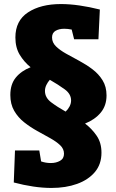

<svg xmlns="http://www.w3.org/2000/svg" viewBox="-20 -743 571 948"><path d="M234 185Q191 185 144 178Q97 171 48 158L54 0H174L183 54Q206 62 231 62Q257 62 276.5 51Q296 40 296 16Q296 -8 277 -26Q258 -44 227.5 -61Q197 -78 163.5 -96.5Q130 -115 99.5 -139Q69 -163 50 -196Q31 -229 31 -274Q31 -327 58 -360Q85 -393 131 -411Q99 -437 77.5 -472.5Q56 -508 56 -558Q56 -641 118.5 -682Q181 -723 281 -723Q324 -723 372.5 -716Q421 -709 473 -696L466 -549H346L334 -597Q315 -601 297 -601Q272 -601 254.5 -591Q237 -581 237 -558Q237 -533 256.5 -514Q276 -495 306.5 -478Q337 -461 371.5 -442.5Q406 -424 436.5 -401Q467 -378 486.5 -346.5Q506 -315 506 -272Q506 -221 477 -186.5Q448 -152 400 -133Q434 -107 457.5 -72.5Q481 -38 481 11Q481 68 448.5 106.5Q416 145 360.5 165Q305 185 234 185ZM202 -294Q202 -261 232.5 -238Q263 -215 304 -192Q316 -203 323.5 -217.5Q331 -232 331 -247Q331 -279 299.5 -302Q268 -325 226 -349Q216 -338 209 -323.5Q202 -309 202 -294Z"/></svg>

Font: Bitter Black
Style: Regular
Weight: 900
Designer: Sol Matas, and Bitter project Authors
Foundry: Sol Matas
Version: Version 2.001